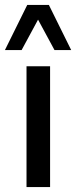

<svg xmlns="http://www.w3.org/2000/svg" viewBox="-41 -762 310 782"><path d="M67 0V-492H163V0ZM-21 -558 70 -742H158L249 -558H181L114 -682L47 -558Z"/></svg>

Font: Nunito Sans 10pt Condensed SemiBold
Style: Regular
Weight: 600
Width: 3
Designer: Vernon Adams
Foundry: Vernon Adams
Version: Version 3.101;gftools[0.9.27]